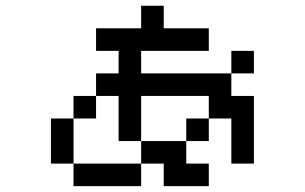

<svg xmlns="http://www.w3.org/2000/svg" viewBox="-20 -635 1040 655"><path d="M769.2 -461.5H846.2V-384.6H769.2ZM461.5 -615.4H538.5V-538.5H692.3V-461.5H461.5V-384.6H692.3H769.2V-307.7H846.2V-76.9H769.2V-230.8H692.3V-153.8H615.4V-76.9H692.3V0H538.5V-76.9H461.5V0H230.8V-76.9H461.5V-153.8H615.4V-230.8H692.3V-307.7H461.5V-153.8H384.6V-307.7H307.7V-230.8H230.8V-76.9H153.8V-230.8H230.8V-307.7H307.7V-384.6H384.6V-461.5H307.7V-538.5H461.5Z"/></svg>

Font: Mintsoda - Lime Green 13x16
Style: Regular
Weight: 400
Designer: Mintsoda-15
Version: Version 1.0